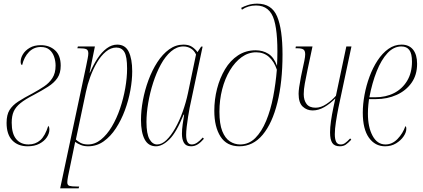

<svg xmlns="http://www.w3.org/2000/svg" viewBox="-20 -790 2312 1050"><path d="M131 10Q78 10 47 -22.5Q16 -55 16 -118Q16 -162 32 -188Q48 -214 79.5 -234.5Q111 -255 159 -280Q192 -298 220.5 -317Q249 -336 266.5 -363Q284 -390 284 -431Q284 -456 276 -479.5Q268 -503 250.5 -518Q233 -533 203 -533Q165 -533 138.5 -506Q112 -479 101 -434Q93 -436 93 -453Q93 -473 105.5 -493.5Q118 -514 142.5 -528.5Q167 -543 203 -543Q250 -543 281 -515Q312 -487 312 -431Q312 -390 294 -363.5Q276 -337 243 -316Q210 -295 163 -270Q118 -247 92 -226Q66 -205 55 -180.5Q44 -156 44 -119Q44 -59 68.5 -29.5Q93 0 136 0Q174 0 200.5 -23.5Q227 -47 244 -102Q246 -100 248 -95.5Q250 -91 250 -81Q250 -60 236 -39Q222 -18 195.5 -4Q169 10 131 10Z M451 -428Q456 -453 459.5 -470.5Q463 -488 463 -498Q463 -517 451 -521.5Q439 -526 413 -526H403L406 -536H499L470 -393H472Q490 -435 513 -470Q536 -505 563.5 -525.5Q591 -546 621 -546Q665 -546 684 -507Q703 -468 703 -400Q703 -352 693 -296.5Q683 -241 663 -187Q643 -133 614 -88.5Q585 -44 547 -17Q509 10 462 10Q439 10 422 3Q405 -4 391 -14Q387 5 385 15Q383 25 381 35L352 175Q350 186 349 194Q348 202 348 207Q348 223 360 226.5Q372 230 400 230H413L410 240H309ZM461 0Q499 0 532 -26.5Q565 -53 591.5 -97.5Q618 -142 636.5 -196.5Q655 -251 665 -308Q675 -365 675 -415Q675 -480 660.5 -505Q646 -530 616 -530Q586 -530 559 -507.5Q532 -485 510.5 -448.5Q489 -412 473.5 -369.5Q458 -327 450 -288L395 -27Q402 -19 419 -9.5Q436 0 461 0Z M833 10Q791 10 771 -28Q751 -66 751 -134Q751 -185 761.5 -241.5Q772 -298 792 -352Q812 -406 840.5 -450Q869 -494 905 -520Q941 -546 983 -546Q1012 -546 1030 -534Q1048 -522 1060 -505L1080 -535H1088L1017 -200Q1013 -179 1008.5 -151Q1004 -123 1001 -96.5Q998 -70 998 -52Q998 0 1029 0Q1043 0 1057.5 -9.5Q1072 -19 1089 -38L1095 -31Q1079 -12 1062 -1Q1045 10 1025 10Q997 10 986 -9Q975 -28 975 -58Q975 -82 979 -110Q983 -138 987 -163H984Q945 -66 906.5 -28Q868 10 833 10ZM839 0Q865 0 890 -24Q915 -48 938 -88.5Q961 -129 979 -179Q997 -229 1008 -281L1052 -492Q1042 -514 1023.5 -525Q1005 -536 983 -536Q947 -536 915.5 -509Q884 -482 859.5 -437Q835 -392 817.5 -337.5Q800 -283 790.5 -227Q781 -171 781 -123Q781 -58 797.5 -29Q814 0 839 0Z M1289 10Q1220 10 1186 -43Q1152 -96 1152 -184Q1152 -246 1167 -304.5Q1182 -363 1210.5 -411Q1239 -459 1281.5 -487Q1324 -515 1378 -515Q1417 -515 1447.5 -496Q1478 -477 1495 -430Q1503 -599 1479.5 -679.5Q1456 -760 1380 -760Q1336 -760 1303 -737L1299 -747Q1313 -755 1336 -762.5Q1359 -770 1387 -770Q1466 -770 1495.5 -700Q1525 -630 1525 -492Q1525 -342 1497 -229Q1469 -116 1416.5 -53Q1364 10 1289 10ZM1293 0Q1341 0 1376 -35Q1411 -70 1435.5 -129Q1460 -188 1474 -261Q1488 -334 1494 -409Q1479 -454 1450.5 -479Q1422 -504 1381 -504Q1338 -504 1301.5 -477.5Q1265 -451 1237.5 -405.5Q1210 -360 1195 -301.5Q1180 -243 1180 -179Q1180 -112 1195.5 -73Q1211 -34 1237 -17Q1263 0 1293 0Z M1838 10Q1809 10 1797 -8.5Q1785 -27 1785 -66Q1785 -93 1790 -128Q1795 -163 1803 -201L1814 -252Q1786 -223 1754 -204.5Q1722 -186 1690 -186Q1658 -186 1635.5 -207Q1613 -228 1613 -277Q1613 -291 1616 -313Q1619 -335 1626 -371L1633 -404Q1640 -436 1644.5 -458Q1649 -480 1649 -493Q1649 -513 1639 -519.5Q1629 -526 1607 -526H1596L1598 -536H1689L1662 -409Q1653 -366 1647 -333.5Q1641 -301 1641 -275Q1641 -242 1656.5 -221.5Q1672 -201 1706 -201Q1735 -201 1765 -221Q1795 -241 1817 -266L1874 -536H1902L1831 -202Q1823 -162 1817 -123Q1811 -84 1811 -56Q1811 -30 1818 -15Q1825 0 1844 0Q1856 0 1867 -7.5Q1878 -15 1895 -33L1901 -26Q1884 -8 1871 1Q1858 10 1838 10Z M2086 10Q2031 10 1997.5 -37Q1964 -84 1964 -174Q1964 -220 1973.5 -271.5Q1983 -323 2001 -371.5Q2019 -420 2045 -459.5Q2071 -499 2104 -522.5Q2137 -546 2176 -546Q2217 -546 2239 -518.5Q2261 -491 2261 -441Q2261 -380 2230.5 -337Q2200 -294 2149 -271Q2098 -248 2036 -248H1998Q1997 -242 1994.5 -218Q1992 -194 1992 -169Q1992 -95 2017.5 -47.5Q2043 0 2088 0Q2125 0 2154 -30Q2183 -60 2197 -100Q2199 -99 2200.5 -96Q2202 -93 2202 -85Q2202 -66 2187 -44Q2172 -22 2146 -6Q2120 10 2086 10ZM2032 -258Q2090 -258 2135 -281Q2180 -304 2206.5 -348Q2233 -392 2233 -453Q2233 -497 2218.5 -516.5Q2204 -536 2175 -536Q2133 -536 2099 -499.5Q2065 -463 2040 -400Q2015 -337 2000 -258Z"/></svg>

Font: Noto Serif Display ExtraCondensed Thin
Style: Italic
Weight: 100
Width: 2
Italic angle: -12°
Designer: Monotype Design Team
Foundry: Monotype Imaging Inc.
Version: Version 2.009